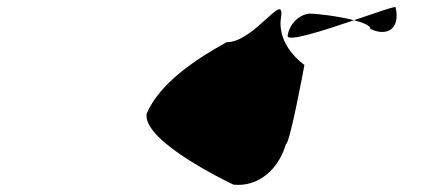

<svg xmlns="http://www.w3.org/2000/svg" viewBox="-20 -456 1213 550"><path d="M400 -130C388 -49 649 73 649 73C718 80 777 32 799 -43C810 -43 851 -263 852 -270C852 -270 772 -324 785 -406C797 -486 709 -335 629 -335C542 -287 437 -218 400 -130ZM804 -354C801 -334 905 -368 994 -398C949 -410 884 -417 870 -417C840 -417 809 -389 804 -354ZM994 -398C1022 -391 1042 -382 1041 -373C1093 -349 1127 -377 1113 -436C1104 -436 1052 -418 994 -398Z"/></svg>

Font: Ampere
Style: Ita
Weight: 400
Version: Version 1